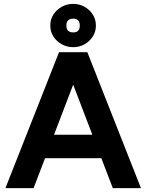

<svg xmlns="http://www.w3.org/2000/svg" viewBox="-20 -969 754 989"><path d="M561 0 293 -700H430L706 0ZM8 0 284 -700H421L153 0ZM138 -154V-275H577V-154ZM357 -726Q325 -726 298 -741Q271 -756 255 -781Q239 -806 239 -837Q239 -869 255 -894Q271 -919 298 -934Q325 -949 357 -949Q389 -949 415.5 -934Q442 -919 458 -894Q474 -869 474 -837Q474 -806 458 -781Q442 -756 415.5 -741Q389 -726 357 -726ZM357 -802Q391 -802 391 -837Q391 -873 357 -873Q322 -873 322 -837Q322 -802 357 -802Z"/></svg>

Font: Figtree
Style: Bold
Weight: 700
Designer: Erik Kennedy
Foundry: Erik Kennedy
Version: Version 2.001;gftools[0.9.30]